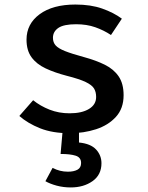

<svg xmlns="http://www.w3.org/2000/svg" viewBox="-20 -576 655 850"><path d="M288.2 -74.4Q342.1 -74.4 373.8 -93.6Q405.6 -112.8 405.6 -146.7Q405.6 -168.7 396.4 -184.1Q387.2 -199.5 359.5 -212.8Q331.8 -226.2 275.4 -240.5Q222.1 -254.4 181.8 -273.3Q141.5 -292.3 119.5 -322.6Q97.4 -352.8 97.4 -400.5Q97.4 -470.3 155.6 -513.1Q213.8 -555.9 313.8 -555.9Q382.1 -555.9 432.8 -537.9Q483.6 -520 519.5 -493.3L471.3 -421Q439.5 -442.1 401.8 -455.4Q364.1 -468.7 316.9 -468.7Q262.1 -468.7 238.2 -452.3Q214.4 -435.9 214.4 -408.7Q214.4 -388.2 226.4 -374.9Q238.5 -361.5 268.2 -349.7Q297.9 -337.9 352.3 -323.1Q405.1 -308.7 444.4 -289.2Q483.6 -269.7 505.4 -237.7Q527.2 -205.6 527.2 -154.4Q527.2 -95.9 493.3 -58.7Q459.5 -21.5 405.1 -3.8Q350.8 13.8 288.2 13.8Q212.8 13.8 157.9 -7.9Q103.1 -29.7 65.6 -62.6L126.7 -132.3Q158.5 -106.7 199.5 -90.5Q240.5 -74.4 288.2 -74.4ZM339 145.6Q339 121 315.1 113.3Q291.3 105.6 248.2 105.6L259 -16.4H329.7V54.9Q381.5 60 405.4 85.9Q429.2 111.8 429.2 146.7Q429.2 197.9 389.7 225.9Q350.3 253.8 293.3 253.8Q260.5 253.8 231 245.9Q201.5 237.9 181 226.2L212.8 167.2Q244.6 184.1 280.5 184.1Q306.7 184.1 322.8 175.4Q339 166.7 339 145.6Z"/></svg>

Font: Fira Code Medium
Style: Regular
Weight: 500
Designer: Carrois Corporate, Edenspiekermann AG, Nikita Prokopov
Foundry: Carrois Corporate, Edenspiekermann AG, Nikita Prokopov
Version: Version 6.002